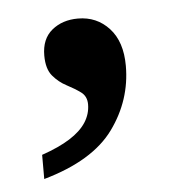

<svg xmlns="http://www.w3.org/2000/svg" viewBox="-34 -170 333 356"><g transform="rotate(-5 132.5 8.5)"><path d="M35 109Q67 98 87.5 85Q108 72 118 56.5Q128 41 128 23Q128 8 117 0Q106 -8 91.5 -15.5Q77 -23 66 -36Q55 -49 55 -74Q55 -105 74.5 -121Q94 -137 123 -137Q158 -137 181 -112Q204 -87 204 -42Q204 22 165.5 75Q127 128 35 154Z"/></g></svg>

Font: Noto Rashi Hebrew Medium
Style: Regular
Weight: 500
Version: Version 1.006